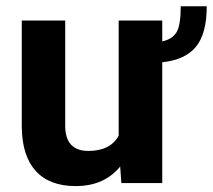

<svg xmlns="http://www.w3.org/2000/svg" viewBox="-20 -595 692 624"><path d="M651.9 -574.7Q651.9 -485.8 616.9 -443.1Q582 -400.4 507.3 -392.6V0H374.5L370.6 -53.7Q318.4 9.8 226.1 9.8Q141.1 9.8 96.4 -39.1Q51.8 -87.9 50.8 -182.1V-528.3H191.9V-187Q191.9 -104.5 267.1 -104.5Q338.9 -104.5 365.7 -154.3V-528.3H507.3V-460.4Q540.5 -467.8 554 -490.7Q567.4 -513.7 567.4 -574.7Z"/></svg>

Font: SteelSelectRoboto
Style: Roboto-Bold
Weight: 700
Designer: Google
Version: Version 2.137; 2017